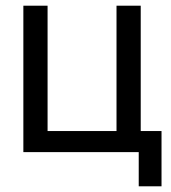

<svg xmlns="http://www.w3.org/2000/svg" viewBox="-20 -534 599 674"><path d="M389 -514H474V0H389ZM62 -514H147V0H62ZM130 0V-74H408V0ZM467 120V0H443V-74H547V120Z"/></svg>

Font: TikTok Sans 24pt
Style: Regular
Weight: 400
Version: Version 4.000